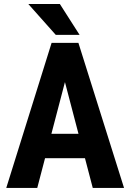

<svg xmlns="http://www.w3.org/2000/svg" viewBox="-20 -921 637 941"><path d="M231.9 -265.1H364.7L298.3 -518.6ZM396.5 -145.5H200.7L162.6 0H10.7L232.9 -710.9H364.3L587.9 0H434.6ZM370.1 -750H253.4L118.7 -901.4H273.4Z"/></svg>

Font: MAUL Condensed Bold
Style: Condensed Bold
Weight: 700
Designer: MAUL
Version: Version 1.0; 2020; ttfautohint (v1.8.3)